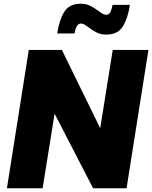

<svg xmlns="http://www.w3.org/2000/svg" viewBox="-20 -1007 814 1027"><path d="M379 -828H286Q297 -901 324 -944Q351 -987 412 -987Q440 -987 460.5 -977Q481 -967 506 -949Q521 -938 530 -933Q539 -928 548 -928Q562 -928 569.5 -941Q577 -954 582 -981H675Q664 -909 637 -865.5Q610 -822 549 -822Q521 -822 500.5 -831.5Q480 -841 456 -859Q440 -871 431 -876Q422 -881 413 -881Q387 -881 379 -828ZM516 -321 583 -740H774L657 0H478L272 -399L208 0H17L134 -740H311Z"/></svg>

Font: Be Vietnam Black
Style: Italic
Weight: 900
Italic angle: -9°
Designer: Lam Bao; Tony Le; Vietanh Nguyen
Foundry: Yellow Type Foundry
Version: Version 5.000